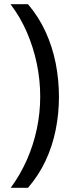

<svg xmlns="http://www.w3.org/2000/svg" viewBox="-20 -734 340 912"><path d="M260 -274Q260 -194 244.5 -117Q229 -40 196.5 29.5Q164 99 113 158H31Q77 95 108 24.5Q139 -46 155 -122Q171 -198 171 -275Q171 -354 155 -431Q139 -508 108 -580Q77 -652 30 -714H113Q164 -654 196.5 -583Q229 -512 244.5 -434Q260 -356 260 -274Z"/></svg>

Font: Noto Sans Thai
Style: Regular
Weight: 400
Designer: Monotype Design Team
Foundry: Monotype Imaging Inc.
Version: Version 2.001